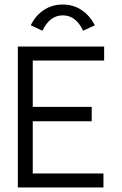

<svg xmlns="http://www.w3.org/2000/svg" viewBox="-20 -830 540 850"><path d="M59 0V-624H441V-562H125V-357H386V-293H125V-62H438V0ZM168 -694 116 -718Q138 -762 174.5 -786Q211 -810 258 -810Q304 -810 340.5 -786Q377 -762 400 -718L348 -694Q316 -762 258 -762Q200 -762 168 -694Z"/></svg>

Font: Inconsolata Nerd Font Mono
Style: Regular
Weight: 400
Monospace: yes
Designer: Raph Levien, Cyreal, Brenton Simpson
Foundry: Raph Levien, Cyreal, Google
Version: Version 3.000; ttfautohint (v1.8.3);Nerd Fonts 3.0.2